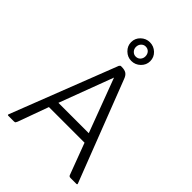

<svg xmlns="http://www.w3.org/2000/svg" viewBox="-216 -833 930 930"><g transform="rotate(45 249.0 -368.5)"><path d="M185 -673Q185 -700 204.5 -718.5Q224 -737 250 -737Q277 -737 296.5 -718.5Q316 -700 316 -673Q316 -647 296.5 -628Q277 -609 250 -609Q224 -609 204.5 -628Q185 -647 185 -673ZM250 -639Q265 -639 274 -649Q283 -659 283 -673Q283 -688 274 -698Q265 -708 250 -708Q237 -708 227.5 -698Q218 -688 218 -673Q218 -659 227.5 -649Q237 -639 250 -639ZM126 -169 69 -12Q66 -5 64 -2.5Q62 0 54 0H17Q10 0 13 -7L224 -549Q228 -556 233 -556H238Q258 -556 269.5 -548.5Q281 -541 288 -521L487 -7Q490 0 483 0H444Q437 0 434 -2.5Q431 -5 429 -12L370 -169ZM144 -216H352L248 -493Z"/></g></svg>

Font: Zain Light
Style: Regular
Weight: 300
Designer: Zain,Boutros
Foundry: Mobile Telecommunications Company (Zain), 2024
Version: Version 1.51; ttfautohint (v1.8.4)